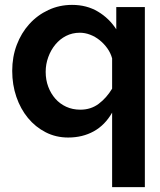

<svg xmlns="http://www.w3.org/2000/svg" viewBox="-20 -553 654 786"><path d="M259 10Q209 10 167 -11.5Q125 -33 94.5 -70Q64 -107 47 -156.5Q30 -206 30 -263Q30 -320 48.5 -369Q67 -418 100 -454.5Q133 -491 178 -512Q223 -533 275 -533Q335 -533 381 -505.5Q427 -478 456 -433V-524H573V213H439V-92Q410 -41 364 -15.5Q318 10 259 10ZM309 -104Q352 -104 384 -128Q416 -152 439 -190V-314Q433 -336 419.5 -355Q406 -374 388 -388.5Q370 -403 349 -411Q328 -419 307 -419Q276 -419 250.5 -406Q225 -393 206.5 -370.5Q188 -348 177.5 -319Q167 -290 167 -259Q167 -226 177.5 -198Q188 -170 206.5 -149Q225 -128 251 -116Q277 -104 309 -104Z"/></svg>

Font: IngvarSans
Style: Bold
Weight: 700
Version: Version 3.000